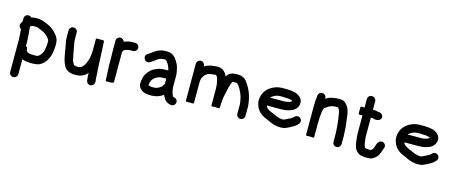

<svg xmlns="http://www.w3.org/2000/svg" viewBox="-48 -1306 5252 2213"><g transform="rotate(15 2578.0 -199.5)"><path d="M510.1 -240.2V-269.3C510.1 -335.3 472.7 -371.3 440 -405.4C417.9 -426.9 391.8 -445.1 361.7 -457.5C322.3 -472.8 287.4 -495 227.5 -495H205C187.3 -495 170.2 -492.7 155 -486.8C146.3 -496.8 134 -503 119.6 -503C93 -503 71.1 -481.6 71.1 -455.5V-417.7C67.1 -411.9 63 -405.1 60 -399.3L54.9 -390.4C42.4 -364.1 55.8 -338.2 75.6 -327.4C76.7 -318.1 77.6 -307.7 78.1 -297.6C80 -253.2 85.3 -209.8 83.1 -166.3L83.1 -166.1V181.5C83.1 208.1 105 230 131.6 230C158.3 230 180.9 208.1 180.9 181.5V3.9C213.8 18.5 254.8 22 301.6 22C312 22 322.3 21.3 332.8 19.9L361 15.9C374.7 13 386.8 8.8 396.5 2.9C426.1 -14.3 457.9 -43.6 473.5 -78.9C487.8 -107 500 -140 504.1 -179.1L507.1 -197.5C508.4 -211.4 510.1 -224.8 510.1 -240.2ZM413.1 -268.5V-239.8C413.1 -230.8 411.4 -219.3 410.2 -210.1L408.2 -191.9C405.8 -172 401.3 -149.4 393.2 -136.5C385.2 -123.8 386.1 -119 375.7 -108.6C363 -92.2 360.4 -89.8 343.7 -79.8C335.4 -76.3 316.8 -75 301.6 -75C288.8 -75 268.2 -76.5 257.6 -77.8L240.5 -79.7C216.1 -83.3 206.3 -96.6 201.1 -119.7L199 -133.2C198.4 -135.3 198 -137.4 198 -138.5C198 -150.7 180.9 -147.1 180.9 -147.1V-167.1C183.1 -213.2 177.6 -256.9 175.5 -302.4C173 -330.4 169.1 -354.1 169.1 -380.3V-381.5L168.7 -382.7C175.5 -388.8 185.9 -396.1 191 -396.1H192.2C196.6 -397.2 201.4 -398 205 -398H227.5C233 -398 239.1 -397.6 245.3 -397H245.8C248.3 -397 251.4 -396.5 255 -395.5C275.7 -389.3 298.4 -377 318.7 -369C323.2 -367.2 327.4 -366.2 331.5 -363.8C342.9 -357 359.1 -346.6 369.8 -337.1L390.9 -316.4C397.4 -308.8 399.8 -305 401.1 -302.1C406.4 -295.7 412.1 -286.6 412.1 -278V-277.3C412.7 -274.5 413.1 -271.4 413.1 -268.5Z M1058 0.5C1058 -46.2 1053.6 -62.4 1051 -114.9C1046.8 -198.2 1043.2 -281.7 1040 -362.8C1039 -388.7 1036 -412.6 1036 -434.5V-437.5C1036 -454.4 997.1 -448 987.6 -448C966.7 -448.5 938.8 -453.1 938.8 -437.5V-305.5C938.8 -271.7 934.1 -239.3 929.2 -209.8C928.7 -207.2 914.9 -165.1 914.6 -165.2L903.9 -139.5C895.8 -124.5 888.5 -114.5 878 -102C869.8 -91.3 860.5 -87.1 846.7 -79.4C843.3 -78.6 829.2 -77 824.2 -77H807C796.2 -77 795.4 -78 780.4 -81.5C771.1 -85.1 771.2 -86.9 764.9 -99.7C757 -116.3 751.5 -119.5 748.2 -135.8C743.6 -157.8 734.8 -196.6 730.5 -219.7L722.9 -263C717.3 -306.3 706 -335.2 706 -379.8V-456.1C706 -481.9 684.1 -503 657.5 -503C630.9 -503 609 -481.8 609 -455.9V-379.1C609 -353.7 611 -334.1 615.1 -312.5C628.8 -250.7 636.4 -176.3 652.2 -115.1C653.5 -107.8 664.8 -77.4 664.8 -77.4C670.4 -66.4 677.8 -47.9 684 -37.1C705.2 -3.7 749 20 805.9 20H824.2C886.4 20 930.9 -6.9 958.7 -41.3C959.7 -27.3 961 -13.8 961 -0.5C961 9.8 961.7 19 963.1 26.8L965 38.1V45.9C966.6 59.2 972.2 70.5 982 79.1C1016.4 109.3 1064.3 78.3 1062 39.3V31.1C1060.9 19.7 1058 10.5 1058 0.5Z M1172 -26V-10.5C1172 3.4 1191.5 0 1200 0C1205.3 0 1269 4 1269 -16.5V-372C1270.7 -376.9 1270.5 -378.5 1270.7 -378.4C1275.6 -395.5 1296.7 -408.8 1319.6 -412.1C1332.7 -414 1339.4 -418 1353.5 -418H1388.5C1414.3 -418 1437 -440.3 1437 -466.5C1437 -492.7 1414.4 -515 1388.5 -515H1353.5C1315.7 -515 1286.1 -504.8 1257.2 -492.4C1251.2 -512.6 1233.6 -529 1210.5 -529C1183.9 -529 1162 -507.1 1162 -480.5V-357.5C1162 -329.7 1164 -304.2 1164 -275.5V-194.5C1164 -184.3 1164.3 -172.9 1165 -160.1L1167 -126C1167.7 -116.7 1168 -108 1168 -99.5C1168 -86.3 1171 -51.2 1171 -41.5V-40.9C1171.6 -37.1 1172 -32.5 1172 -26Z M1700.4 -74H1700C1683.9 -74 1668.6 -78.4 1662.2 -84C1662.2 -84.3 1662.2 -84.6 1662.2 -84.9C1662.2 -85.6 1662.4 -88 1662.7 -91.4C1667.6 -138.4 1684.7 -159.6 1714.9 -183.8C1722.6 -189.9 1741.4 -196.4 1754.5 -202.5C1764 -205.9 1785.4 -208.5 1799 -208.5H1828.8C1833.2 -208.5 1835.1 -208.6 1841 -209.9V-143.2C1836.1 -139.1 1831.8 -134.1 1829 -128.5L1823.7 -118.2C1822.8 -116.5 1821.6 -114.9 1818.7 -111.5C1795.2 -92.9 1768.9 -73 1726.6 -73C1717.5 -73 1708.7 -73.3 1700.4 -74ZM1864.4 -22.2C1870.7 -7.5 1879.5 4.7 1886.6 17.9C1903 48.6 1934.9 65.4 1973.7 71L1974 71C2014.3 73.4 2042.3 23 2013.5 -8.6C2000.8 -22.5 1989.9 -21 1974.2 -26.1C1960.5 -43.5 1954.1 -61.3 1947.8 -88.6L1945.9 -105.7C1944.5 -118.5 1941.9 -126.5 1941.9 -139V-261.6C1941.9 -302.6 1934.6 -333.6 1926.7 -364.4C1919.2 -396.3 1904 -418.8 1890 -442.2C1867.5 -478.2 1831.6 -515 1769.2 -515C1746.5 -515 1728.1 -513.6 1708.1 -509.9C1641.3 -497.9 1605.8 -453.2 1561.8 -428.1C1505.2 -397.9 1551.9 -313.6 1606.8 -342.8C1631.9 -355.3 1647.7 -367.9 1669 -384.8C1689.3 -401.8 1712.7 -414.2 1747.3 -418H1773.2C1784.5 -414.1 1793.1 -404.5 1801.7 -392.4C1809.5 -379.8 1816.6 -372.2 1821.2 -360C1828.3 -341.2 1836 -325.5 1838.4 -304.6C1836.9 -304.9 1831.8 -305.5 1828.8 -305.5H1799C1779.9 -305.5 1754.1 -302.7 1738.5 -299.4C1716.6 -294 1703.3 -285.4 1685.1 -278.5C1669.9 -272.2 1656.6 -264.3 1645.3 -254.6L1623 -232.8C1593 -200.9 1574.9 -167.8 1568 -113.4C1563.1 -81 1563.2 -60.7 1575.7 -37.7C1594.3 -1.3 1639.8 23 1695.5 23C1706.3 23.7 1716.9 24 1727.7 24H1727.9L1728.1 24C1785.9 21 1829.3 4.8 1864.4 -22.2Z M2423.7 -231.5V-46.2C2423.7 -33.6 2441 -36.7 2445.3 -36.7C2461.5 -36.7 2473.3 -38.2 2473.3 -38C2494.5 -36.5 2523.9 -30.7 2523.9 -46.2V-55.8C2523.9 -84.6 2527 -110.8 2529.1 -139.3C2531.4 -169.8 2541.4 -209.1 2547.5 -237.7C2553.7 -262.2 2559.7 -303.2 2567.9 -323.6C2574.7 -341.1 2578.9 -359 2589.2 -370.5L2598.4 -371.9H2640.2C2658.7 -356.6 2675.8 -332 2688.7 -307.9C2695.3 -290 2704.2 -280.4 2710.2 -262.1C2717.7 -240.8 2721.7 -233.1 2726.1 -211.8L2730.1 -190.6C2733.5 -172.6 2737 -161.7 2737 -143.7V-28.8C2737 -3.2 2759.8 18 2786 18C2812.3 18 2834 -3.6 2834 -29.1V-148C2829.2 -203.6 2818.8 -250.6 2802.5 -295L2792.5 -319.4C2787.4 -331.7 2781.7 -341.8 2777.2 -352.2C2746 -400.7 2720.5 -468.8 2629.8 -468.8H2610.2C2556.8 -468.8 2524 -453.3 2502.2 -421.4L2495.9 -409.6C2479.9 -449.9 2443.2 -495 2387 -495H2372.6C2352.1 -495 2335.5 -491.8 2318 -490C2279.5 -485.8 2248.7 -474.3 2222 -456.5V-462.5C2222 -489.1 2200.1 -511 2173.5 -511C2146.9 -511 2125 -489.1 2125 -462.5V-23.5C2125 -5.9 2156.9 -12.4 2173.5 -14C2193.5 -12.1 2222 -6.7 2222 -23.5V-265.5C2222 -293 2228 -317.1 2238.9 -334.6C2249.8 -352.5 2260.1 -366 2277.6 -376.2L2289 -383.6C2301.6 -386.9 2316.1 -393 2329.2 -393H2329.9C2343.1 -395.3 2348.2 -397 2360.2 -397H2360.8C2364.7 -397.6 2368.7 -398 2372.6 -398H2384.8C2384.9 -397.9 2387.4 -395.2 2389.3 -393C2401.3 -379.2 2399 -383.6 2404.4 -368.4C2414.1 -335.3 2422.7 -295.8 2422.7 -254.7V-254.3C2423.4 -248 2423.7 -240.5 2423.7 -231.5Z M3073.5 -325.6C3100.7 -341.8 3123.9 -354.5 3166.3 -354.5H3195.8C3207.7 -354.5 3257.7 -351.6 3266.5 -350.6C3269.3 -350.3 3307 -342.8 3307 -338.2L3308.1 -336.2V-335C3308.1 -333.6 3306.3 -331.2 3303.3 -329.3C3281.5 -317.1 3261.4 -310.8 3228.1 -307.5L3053.4 -307.5C3054.5 -309 3072.6 -327 3073.5 -325.6ZM3072.3 -170.4C3057.7 -177.4 3047.4 -191.2 3039.3 -210.5H3206.3C3236.2 -210.5 3266.9 -213.6 3290.8 -219.8L3309.8 -225.8C3355.9 -237.9 3396.6 -269.9 3405.9 -318.7C3416.5 -379.5 3376.6 -411 3341.8 -429.6C3307.3 -447.2 3249.6 -451.5 3195.8 -451.5H3166.3C3113.2 -451.5 3075.1 -438.7 3039.8 -419.5C2979.5 -383.4 2934 -330.7 2934 -235V-234.7L2934 -234.5C2934.7 -224.4 2937.3 -212.4 2941.3 -199C2951.2 -161.2 2969.3 -131.3 2994.3 -108.6C3026.3 -76.6 3064.9 -64.3 3108 -45.2L3131.1 -34.3C3144.7 -27.9 3161.7 -22 3176.8 -17.8L3193.8 -13.7C3228.5 -4.8 3283.5 -2.2 3317 -16.1C3345.8 -28 3372.9 -43.1 3399.2 -57.5C3415.5 -67 3432.2 -80.1 3444.8 -92.7C3454.4 -102.3 3466 -114.6 3466 -134C3466 -160.6 3444.1 -182.5 3417.5 -182.5C3404.3 -182.5 3392.5 -177.6 3383.2 -168.3C3368.8 -153.9 3353 -141.4 3332.6 -132.8L3292.4 -113.7C3282.3 -108.9 3276.5 -104.8 3267.5 -102.5H3248.8C3236 -103.7 3234 -104.4 3221.8 -106.3L3204.3 -111.2C3199.5 -112.5 3194 -114.1 3187.7 -116.1C3171.4 -121.3 3140 -139.7 3118.2 -146.1C3101.5 -152 3086.6 -160.7 3072.3 -170.4Z M3889 -137.5C3889 -125.6 3891 -110.5 3891 -99.9V-4.5C3891 21.3 3913.3 44 3939.5 44C3965.7 44 3988 21.4 3988 -4.5V-100.6C3988 -112.9 3986 -128 3986 -138.4C3986 -145.8 3985.8 -151.4 3985 -159.2C3985 -165.1 3984.7 -170.8 3984 -177.7C3984 -182.8 3983.6 -190.3 3983 -197.3L3981 -218.7C3978.6 -246.2 3973.4 -268.9 3971 -295.3C3966.1 -352.4 3958.2 -407.2 3929.7 -446.3C3912.9 -471.7 3887.1 -499 3841.3 -499H3806.5C3787.7 -499 3770.5 -494.5 3755.4 -492.9C3719.3 -488.5 3693.6 -474.4 3670 -458V-466.5C3670 -493.1 3648.1 -515 3621.5 -515C3594.9 -515 3573 -493.8 3573 -467.9V-457.2C3573 -452.3 3572.7 -448.5 3572.1 -446C3567.5 -423.3 3566 -403.2 3566 -372.8C3565.3 -359.1 3565 -345.6 3565 -331.9V-1.5C3565 12.1 3583.5 7.8 3588.2 7.8C3594.9 7.8 3603 7.5 3613.5 7C3633.8 8 3662 14 3662 -1.5V-164.4C3662 -188.2 3663.6 -220.6 3665 -241.8C3671.3 -292 3668 -335.6 3694 -356.4C3717.4 -372.5 3741.3 -392.1 3771 -397.3L3794.8 -401.1C3798.6 -401.7 3802.3 -402 3805.4 -402H3838.7C3851 -388.1 3861 -372.3 3863.7 -353.4C3866.3 -335.1 3870.1 -319.3 3872.1 -299.9C3876.4 -285.2 3875.8 -262.7 3880.1 -243.2L3882 -226.3C3884.8 -202.6 3888 -178.4 3888 -153.9V-153.4C3888.6 -148.5 3889 -143.2 3889 -137.5Z M4258.1 -384.3H4258.5C4258.6 -384.3 4258.7 -384.3 4259.2 -384.1C4287.5 -371.6 4325.7 -373.4 4346.3 -393C4367 -413.8 4360.9 -442.8 4341.5 -458.7C4331.2 -466.9 4318.7 -471.8 4301.4 -470.9C4285.5 -476.5 4261.7 -479.7 4240.7 -479.7H4234.6V-580.5C4234.6 -607.1 4209.2 -629 4182.8 -629C4156.5 -629 4134.8 -606.8 4134.8 -580.5V-479.6H4098.3C4082.7 -479.6 4087.3 -452.9 4087.8 -432.3C4087.3 -411.7 4082.7 -385 4098.3 -385H4134.8V-170C4134.8 -141.4 4139.7 -113.4 4141.9 -88.4C4145.5 -52.8 4153 -19.8 4165.5 7.6C4174.5 26.9 4197 47.5 4215.4 58C4236 68.8 4261.4 70.7 4287 73H4325.1C4353 73 4371 66.5 4387.3 54.9C4402.5 46.4 4418.2 32 4428.4 18C4436.3 7.4 4441 -5.6 4446.8 -15.8C4458.2 -35.6 4461.1 -62.7 4470.9 -79.9C4490.4 -116.5 4458.9 -162.7 4414.1 -148.7C4374.1 -136.2 4372.9 -84.4 4359.7 -58C4352.8 -46.7 4350.5 -38.2 4343.5 -33.5C4337.6 -29.6 4331.7 -24 4325.1 -24H4289.5C4275 -26.8 4268.1 -25.9 4257.8 -34.4C4254.8 -41.5 4249.9 -56.5 4246.6 -66L4244.5 -79C4240.9 -108 4234.6 -139.2 4234.6 -170.6V-385.3H4240.7C4243.8 -385.3 4250.2 -384.9 4258.1 -384.3Z M4714.5 -325.6C4741.7 -341.8 4764.9 -354.5 4807.3 -354.5H4836.8C4848.7 -354.5 4898.7 -351.6 4907.5 -350.6C4910.3 -350.3 4948 -342.8 4948 -338.2L4949.1 -336.2V-335C4949.1 -333.6 4947.3 -331.2 4944.3 -329.3C4922.5 -317.1 4902.4 -310.8 4869.1 -307.5L4694.4 -307.5C4695.5 -309 4713.6 -327 4714.5 -325.6ZM4713.3 -170.4C4698.7 -177.4 4688.4 -191.2 4680.3 -210.5H4847.3C4877.2 -210.5 4907.9 -213.6 4931.8 -219.8L4950.8 -225.8C4996.9 -237.9 5037.6 -269.9 5046.9 -318.7C5057.5 -379.5 5017.6 -411 4982.8 -429.6C4948.3 -447.2 4890.6 -451.5 4836.8 -451.5H4807.3C4754.2 -451.5 4716.1 -438.7 4680.8 -419.5C4620.5 -383.4 4575 -330.7 4575 -235V-234.7L4575 -234.5C4575.7 -224.4 4578.3 -212.4 4582.3 -199C4592.2 -161.2 4610.3 -131.3 4635.3 -108.6C4667.3 -76.6 4705.9 -64.3 4749 -45.2L4772.1 -34.3C4785.7 -27.9 4802.7 -22 4817.8 -17.8L4834.8 -13.7C4869.5 -4.8 4924.5 -2.2 4958 -16.1C4986.8 -28 5013.9 -43.1 5040.2 -57.5C5056.5 -67 5073.2 -80.1 5085.8 -92.7C5095.4 -102.3 5107 -114.6 5107 -134C5107 -160.6 5085.1 -182.5 5058.5 -182.5C5045.3 -182.5 5033.5 -177.6 5024.2 -168.3C5009.8 -153.9 4994 -141.4 4973.6 -132.8L4933.4 -113.7C4923.3 -108.9 4917.5 -104.8 4908.5 -102.5H4889.8C4877 -103.7 4875 -104.4 4862.8 -106.3L4845.3 -111.2C4840.5 -112.5 4835 -114.1 4828.7 -116.1C4812.4 -121.3 4781 -139.7 4759.2 -146.1C4742.5 -152 4727.6 -160.7 4713.3 -170.4Z"/></g></svg>

Font: HoneyBee
Style: Blk
Weight: 700
Foundry: Cannot Into Space Fonts
Version: Version 0.89